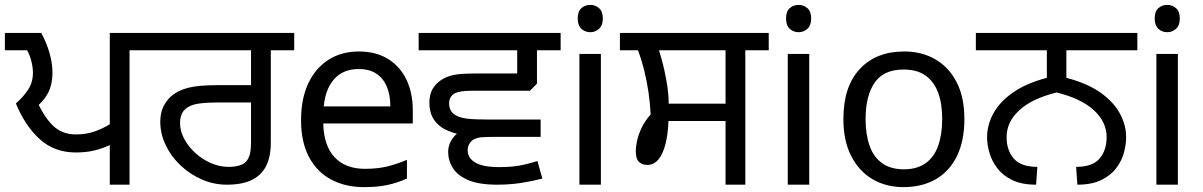

<svg xmlns="http://www.w3.org/2000/svg" viewBox="-27 -757 4933 787"><path d="M423 0V-180L429 -165Q395 -149 361 -140.5Q327 -132 284 -132Q196 -132 136 -186.5Q76 -241 38 -333Q68 -359 88 -389Q108 -419 108 -459Q108 -481 101.5 -506.5Q95 -532 84 -551H-7V-622H142Q164 -582 176 -539.5Q188 -497 188 -460Q188 -407 167.5 -371.5Q147 -336 114 -313L118 -357Q150 -282 188 -244Q226 -206 284 -206Q325 -206 359 -217.5Q393 -229 429 -251L423 -240V-622H600V-551H504V0Z M903 0Q849 0 800 -21.5Q751 -43 712.5 -79.5Q674 -116 652 -162.5Q630 -209 630 -258Q630 -294 642.5 -319.5Q655 -345 675 -363Q702 -386 743.5 -397Q785 -408 865 -408H1002V-551H586V-622H1179V-551H1083V-172Q1083 -114 1063.5 -76Q1044 -38 1004.5 -19Q965 0 903 0ZM910 -73Q933 -73 952 -78Q971 -83 983 -96Q992 -107 997 -124.5Q1002 -142 1002 -183V-337H875Q813 -337 782 -331.5Q751 -326 734 -311Q721 -300 716 -285Q711 -270 711 -252Q711 -220 728 -188Q745 -156 773.5 -130Q802 -104 837.5 -88.5Q873 -73 910 -73Z M1444 -546Q1513 -546 1562.5 -516Q1612 -486 1638.5 -431.5Q1665 -377 1665 -304V-251H1298Q1300 -160 1344.5 -112.5Q1389 -65 1469 -65Q1520 -65 1559.5 -74.5Q1599 -84 1641 -102V-25Q1600 -7 1560 1.5Q1520 10 1465 10Q1389 10 1330.5 -21Q1272 -52 1239.5 -113.5Q1207 -175 1207 -264Q1207 -352 1236.5 -415Q1266 -478 1319.5 -512Q1373 -546 1444 -546ZM1443 -474Q1380 -474 1343.5 -433.5Q1307 -393 1300 -321H1573Q1573 -367 1559 -401Q1545 -435 1516.5 -454.5Q1488 -474 1443 -474Z M2189 -196H1951Q1919 -196 1887.5 -200.5Q1856 -205 1830 -213.5Q1804 -222 1786 -233Q1757 -253 1745 -278Q1733 -303 1733 -336Q1733 -373 1749.5 -397.5Q1766 -422 1793 -436Q1819 -449 1849.5 -452.5Q1880 -456 1935 -456H2093V-551H1689V-622H2271V-551H2174V-414L2145 -385H1909Q1882 -385 1865.5 -382.5Q1849 -380 1838 -375Q1827 -369 1820.5 -359Q1814 -349 1814 -333Q1814 -317 1820.5 -304.5Q1827 -292 1842 -284Q1859 -274 1888.5 -270.5Q1918 -267 1979 -267H2189ZM2010 0Q1937 0 1893 -18.5Q1849 -37 1829.5 -68Q1810 -99 1810 -134Q1810 -168 1833.5 -196.5Q1857 -225 1906 -231L2050 -196H2010Q1968 -196 1948 -194.5Q1928 -193 1912 -184Q1902 -177 1896 -166Q1890 -155 1890 -141Q1890 -109 1921.5 -90.5Q1953 -72 2020 -72Q2049 -72 2074.5 -74.5Q2100 -77 2125 -83Q2150 -89 2176 -97L2196 -25Q2154 -14 2108 -7Q2062 0 2010 0Z M2436 -536V0H2348V-536ZM2393 -737Q2413 -737 2428.5 -723.5Q2444 -710 2444 -681Q2444 -653 2428.5 -639Q2413 -625 2393 -625Q2371 -625 2356 -639Q2341 -653 2341 -681Q2341 -710 2356 -723.5Q2371 -737 2393 -737Z M2947 0V-261H2713Q2711 -206 2700.5 -165.5Q2690 -125 2671.5 -103Q2653 -81 2626 -81Q2606 -81 2592.5 -93Q2579 -105 2579 -139Q2579 -154 2584 -178.5Q2589 -203 2602.5 -232Q2616 -261 2640 -288Q2638 -331 2631.5 -376.5Q2625 -422 2614 -466.5Q2603 -511 2588 -551H2514V-622H3124V-551H3028V0ZM2714 -332H2947V-551H2674Q2687 -511 2695.5 -472.5Q2704 -434 2709 -399Q2714 -364 2714 -332Z M3290 -536V0H3202V-536ZM3247 -737Q3267 -737 3282.5 -723.5Q3298 -710 3298 -681Q3298 -653 3282.5 -639Q3267 -625 3247 -625Q3225 -625 3210 -639Q3195 -653 3195 -681Q3195 -710 3210 -723.5Q3225 -737 3247 -737Z M3926 -269Q3926 -180 3895.5 -117.5Q3865 -55 3809 -22.5Q3753 10 3676 10Q3605 10 3549.5 -22.5Q3494 -55 3462 -117.5Q3430 -180 3430 -269Q3430 -402 3497 -474Q3564 -546 3679 -546Q3752 -546 3807.5 -513.5Q3863 -481 3894.5 -419.5Q3926 -358 3926 -269ZM3521 -269Q3521 -206 3537.5 -159.5Q3554 -113 3589 -88Q3624 -63 3678 -63Q3732 -63 3767 -88Q3802 -113 3818.5 -159.5Q3835 -206 3835 -269Q3835 -333 3818 -378Q3801 -423 3766.5 -447.5Q3732 -472 3677 -472Q3595 -472 3558 -418Q3521 -364 3521 -269Z M4220 0Q4161 0 4122 -19Q4083 -38 4060.5 -68Q4038 -98 4028.5 -131.5Q4019 -165 4019 -194Q4019 -245 4045 -292.5Q4071 -340 4125.5 -378Q4180 -416 4264 -438V-551H3973V-622H4635V-551H4344V-438Q4429 -416 4483 -378Q4537 -340 4563 -292.5Q4589 -245 4589 -194Q4589 -165 4580 -131.5Q4571 -98 4548.5 -68Q4526 -38 4487 -19Q4448 0 4389 0L4384 -73Q4451 -73 4480 -107Q4509 -141 4509 -195Q4509 -257 4457 -305Q4405 -353 4304 -378Q4203 -353 4151 -305Q4099 -257 4099 -195Q4099 -141 4128.5 -107Q4158 -73 4225 -73Z M4801 -536V0H4713V-536ZM4758 -737Q4778 -737 4793.5 -723.5Q4809 -710 4809 -681Q4809 -653 4793.5 -639Q4778 -625 4758 -625Q4736 -625 4721 -639Q4706 -653 4706 -681Q4706 -710 4721 -723.5Q4736 -737 4758 -737Z"/></svg>

Font: lgurmukhi15
Style: Book
Weight: 400
Designer: Jelle Bosma - Monotype Design Team
Foundry: Monotype Imaging Inc.
Version: Version 2.003